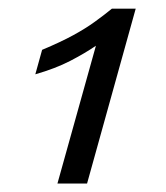

<svg xmlns="http://www.w3.org/2000/svg" viewBox="-20 -435 393 455"><path d="M116.1 0 207.3 -326.6Q181.5 -308.9 146.4 -290.7Q111.3 -272.6 63.7 -258.9L79.8 -316.9Q124.2 -335.5 153.6 -351.6Q183.1 -367.7 204.8 -383.5Q226.6 -399.2 245.2 -414.5H301.6L186.3 0Z"/></svg>

Font: Playfair 5pt SemiExpanded Light
Style: Italic
Weight: 300
Width: 6
Italic angle: -15.6°
Designer: Claus Eggers Sørensen
Foundry: Claus Eggers Sørensen
Version: Version 2.203